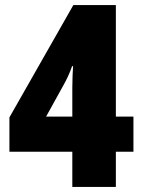

<svg xmlns="http://www.w3.org/2000/svg" viewBox="-20 -785 559 754"><path d="M264 -51V-189H17V-324L268 -765H435V-327H504V-189H435V-51ZM161 -327H264V-441Q264 -468 265 -488.5Q266 -509 267 -525H263Q250 -486 224 -441Z"/></svg>

Font: Noto Sans Tamil UI Condensed Black
Style: Regular
Weight: 900
Width: 3
Designer: Jelle Bosma - Monotype Design Team
Foundry: Monotype Imaging Inc.
Version: Version 2.004; ttfautohint (v1.8.4.7-5d5b)